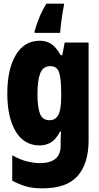

<svg xmlns="http://www.w3.org/2000/svg" viewBox="-20 -786 540 1051"><path d="M169 -614Q179 -651 195.5 -691Q212 -731 234 -766H330V-758Q322 -716 316.5 -675.5Q311 -635 309 -606H169ZM212 245Q161 245 123.5 234.5Q86 224 47 203V64Q92 89 130 98Q168 107 199 107Q253 107 282.5 84Q312 61 312 11V-6Q312 -23 312.5 -37Q313 -51 314 -66H309Q286 -23 259 -6.5Q232 10 197 10Q112 10 66 -66.5Q20 -143 20 -274Q20 -407 66.5 -485Q113 -563 198 -563Q234 -563 260.5 -545.5Q287 -528 312 -484H321L334 -553H465V-18Q465 109 405 177Q345 245 212 245ZM251 -128Q283 -128 299 -156Q315 -184 315 -259V-275Q315 -358 303 -391Q291 -424 256 -424Q215 -424 200 -384.5Q185 -345 185 -271Q185 -201 198.5 -164.5Q212 -128 251 -128Z"/></svg>

Font: Noto Sans Mono ExtraCondensed Black
Style: Regular
Weight: 900
Width: 2
Designer: Monotype Design Team
Foundry: Monotype Imaging Inc.
Version: Version 2.014